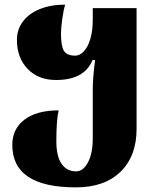

<svg xmlns="http://www.w3.org/2000/svg" viewBox="-20 -571 699 828"><path d="M33 54Q33 -15 85.5 -55Q138 -95 233 -95Q223 -55 223 38Q223 103 245.5 135.5Q268 168 308 168Q339 168 359.5 129Q380 90 380 26V-184Q380 -234 390 -312H379Q344 -226 222 -226Q145 -226 99 -274Q53 -322 53 -399Q53 -444 79 -478.5Q105 -513 152 -532Q199 -551 261 -551Q254 -528 248.5 -489.5Q243 -451 243 -425Q243 -373 255.5 -352Q268 -331 305 -331Q324 -331 341.5 -349.5Q359 -368 369.5 -403Q380 -438 380 -485V-536H569V-15Q569 102 500 169.5Q431 237 307 237Q33 237 33 54Z"/></svg>

Font: Noto Serif Georgian Black
Style: Regular
Weight: 900
Designer: Monotype Design team
Foundry: Monotype Imaging Inc.
Version: Version 1.000